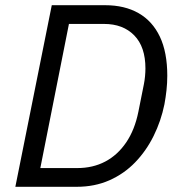

<svg xmlns="http://www.w3.org/2000/svg" viewBox="-20 -718 692 738"><path d="M39 0 179 -698H384Q459 -698 512.5 -667.5Q566 -637 594.5 -577Q623 -517 623 -427Q623 -399 620 -371.5Q617 -344 612 -317Q599 -253 570.5 -195.5Q542 -138 499.5 -94Q457 -50 400.5 -25Q344 0 275 0ZM135 -72H277Q337 -72 384.5 -97Q432 -122 465 -170.5Q498 -219 512 -289L533 -394Q536 -409 537.5 -425Q539 -441 539 -455Q539 -538 496 -582Q453 -626 380 -626H245Z"/></svg>

Font: IBM Plex Sans
Style: Italic
Weight: 400
Italic angle: -11.31°
Designer: Mike Abbink, Paul van der Laan, Pieter van Rosmalen
Foundry: Bold Monday
Version: Version 3.201